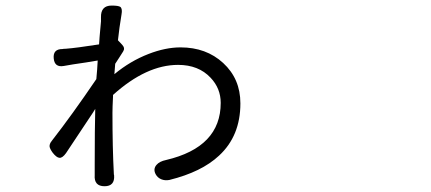

<svg xmlns="http://www.w3.org/2000/svg" viewBox="-20 -641 1540 686"><path d="M353.5 24.4Q315.4 24.4 318.4 -15.6Q318.4 -17.6 318.4 -19.5Q318.4 -29.3 318.4 -52.7Q318.4 -182.6 320.3 -252Q317.4 -248 312.5 -239.3Q246.1 -138.7 215.8 -93.8Q203.1 -76.2 192.4 -77.1Q181.6 -78.1 168 -95.7Q158.2 -109.4 157.2 -117.2Q156.2 -127 165 -137.7Q237.3 -230.5 324.2 -358.4Q325.2 -369.1 327.1 -392.6Q328.1 -414.1 329.1 -424.8Q318.4 -422.9 288.1 -418Q233.4 -410.2 208 -405.3Q174.8 -399.4 171.9 -432.6Q168.9 -465.8 203.1 -465.8Q207 -466.8 214.8 -466.8Q252.9 -469.7 334 -482.4Q335 -492.2 335.9 -509.8Q339.8 -552.7 340.8 -564.5Q340.8 -572.3 340.8 -579.1Q339.8 -621.1 378.9 -621.1Q403.3 -621.1 410.2 -616.2Q418 -609.4 414.1 -588.9Q406.2 -542 401.4 -497.1L417 -480.5Q427.7 -468.8 419.9 -457Q416 -450.2 406.2 -435.5Q396.5 -420.9 391.6 -413.1Q390.6 -401.4 388.7 -376Q445.3 -422.9 510.7 -448.2Q571.3 -471.7 625 -471.7Q716.8 -471.7 777.3 -416Q838.9 -359.4 838.9 -271.5Q838.9 -155.3 762.7 -85Q700.2 -26.4 585 2Q569.3 4.9 556.2 -0.5Q543 -5.9 536.1 -18.6Q526.4 -37.1 539.1 -51.8Q549.8 -64.5 573.2 -69.3Q768.6 -115.2 768.6 -273.4Q768.6 -325.2 732.4 -363.3Q689.5 -409.2 616.2 -409.2Q502.9 -409.2 383.8 -301.8Q383.8 -299.8 383.8 -295.9Q381.8 -256.8 381.8 -238.3Q381.8 -112.3 386.7 -21.5Q386.7 -16.6 387.7 -14.6Q390.6 24.4 353.5 24.4Z"/></svg>

Font: Bpmf GenSen Rounded R
Style: R
Weight: 400
Foundry: But Ko
Version: Version 1.320